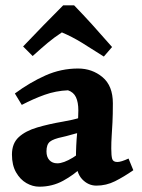

<svg xmlns="http://www.w3.org/2000/svg" viewBox="-20 -694 534 723"><path d="M274 -436Q327 -436 366 -403.5Q405 -371 405 -305Q405 -262 403.5 -233Q402 -204 400.5 -181.5Q399 -159 399 -135Q399 -107 402.5 -95.5Q406 -84 422 -84Q436 -84 464 -97L482 -53Q446 -28 413 -11.5Q380 5 343 5Q312 5 289 -19.5Q266 -44 266 -97Q266 -146 270.5 -193.5Q275 -241 275 -278Q275 -309 266 -328Q257 -347 236 -354Q190 -352 148 -337Q106 -322 62 -299L36 -342Q93 -384 151.5 -410Q210 -436 274 -436ZM345 -279 285 -196Q263 -191 246 -186Q229 -181 215 -178Q181 -171 168 -160.5Q155 -150 155 -124Q155 -103 166 -91Q177 -79 196 -79Q219 -79 254.5 -100.5Q290 -122 315 -155L334 -114Q318 -94 288.5 -65Q259 -36 218 -13.5Q177 9 128 9Q103 9 79.5 -4.5Q56 -18 40.5 -45Q25 -72 25 -112Q25 -154 50.5 -177.5Q76 -201 120 -214Q164 -227 217 -236Q253 -242 284 -251.5Q315 -261 345 -279ZM259 -674Q293 -639 327 -601.5Q361 -564 402 -517L371 -481Q326 -510 288.5 -533Q251 -556 213 -572Q184 -553 159.5 -532.5Q135 -512 103 -483L67 -519Q102 -556 143.5 -598.5Q185 -641 218 -674Z"/></svg>

Font: Ruwudu
Style: Bold
Weight: 700
Designer: Becca Hirsbrunner Spalinger
Foundry: SIL International
Version: Version 3.000